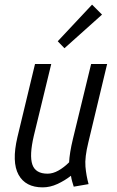

<svg xmlns="http://www.w3.org/2000/svg" viewBox="-20 -798 503 828"><path d="M164 10Q90 10 60 -44.5Q30 -99 55 -206L131 -522H201L126 -213Q106 -128 119.5 -88.5Q133 -49 185 -49Q208 -49 232 -62.5Q256 -76 278 -98Q279 -118 283 -143Q287 -168 295 -201L373 -522H442L361 -184Q345 -119 348.5 -79.5Q352 -40 362 -4L298 7Q294 -5 291 -16Q288 -27 286 -40Q259 -19 227.5 -4.5Q196 10 164 10ZM258 -590 229 -620 377 -778 420 -735Z"/></svg>

Font: Ubuntu Sans Condensed
Style: Italic
Weight: 400
Width: 3
Italic angle: -13.5°
Designer: Dalton Maag Ltd
Foundry: Dalton Maag Ltd
Version: Version 1.006; ttfautohint (v1.8.4.7-5d5b)